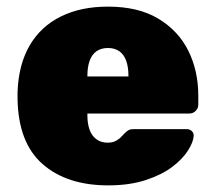

<svg xmlns="http://www.w3.org/2000/svg" viewBox="-20 -550 649 580"><path d="M307 10Q182 10 108.5 -54.5Q35 -119 33 -252Q33 -256 33 -262.5Q33 -269 33 -272Q36 -355 69.5 -412.5Q103 -470 163.5 -500Q224 -530 306 -530Q398 -530 458.5 -493.5Q519 -457 549 -396.5Q579 -336 579 -261V-233Q579 -223 571 -215Q563 -207 552 -207H244Q244 -207 244 -205Q244 -203 244 -201Q244 -177 250.5 -158.5Q257 -140 271 -129.5Q285 -119 305 -119Q318 -119 327 -123Q336 -127 343 -133.5Q350 -140 355 -146Q364 -155 369.5 -157.5Q375 -160 387 -160H544Q553 -160 559.5 -154Q566 -148 565 -139Q564 -121 548 -95.5Q532 -70 500.5 -46Q469 -22 420 -6Q371 10 307 10ZM244 -319H368V-321Q368 -348 361 -367Q354 -386 340 -395.5Q326 -405 306 -405Q286 -405 272 -395.5Q258 -386 251 -367Q244 -348 244 -321Z"/></svg>

Font: Rubik Light ExtraBold
Style: Regular
Weight: 800
Version: Version 2.104